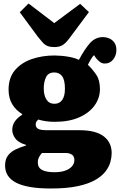

<svg xmlns="http://www.w3.org/2000/svg" viewBox="-20 -847 685 1097"><path d="M270 230Q202 230 152.5 221.5Q103 213 71.5 196.5Q40 180 24.5 155.5Q9 131 9 99Q9 63 26 41Q43 19 71 6Q99 -7 129 -16V-19Q85 -32 67.5 -56Q50 -80 50 -105Q50 -131 64 -152Q78 -173 107 -192V-195Q71 -217 50 -251.5Q29 -286 29 -335Q29 -403 65.5 -446Q102 -489 161.5 -509.5Q221 -530 292 -530Q308 -530 331.5 -528Q355 -526 381.5 -521Q408 -516 431 -505Q462 -564 493 -599.5Q524 -635 568 -635Q586 -635 604 -627.5Q622 -620 633.5 -603.5Q645 -587 645 -561Q645 -531 627 -507.5Q609 -484 579 -484Q563 -484 551 -493Q539 -502 528 -516L517 -532Q507 -522 498.5 -507Q490 -492 482 -477Q509 -451 530 -420Q551 -389 551 -338Q551 -287 520.5 -244.5Q490 -202 432.5 -176.5Q375 -151 293 -151Q264 -151 241.5 -154.5Q219 -158 198 -164Q192 -158 188 -152Q184 -146 184 -137Q184 -122 193 -114.5Q202 -107 217 -105Q232 -103 251 -103H436Q526 -103 572 -68.5Q618 -34 618 28Q618 51 611 77.5Q604 104 584 131Q564 158 525.5 180.5Q487 203 424.5 216.5Q362 230 270 230ZM291 137Q327 137 352.5 128Q378 119 391.5 103Q405 87 405 67Q405 47 391.5 37Q378 27 352 27H220Q210 37 203 51Q196 65 196 81Q196 111 220.5 124Q245 137 291 137ZM291 -254Q320 -254 335.5 -276Q351 -298 351 -340Q351 -390 335 -411.5Q319 -433 290 -433Q256 -433 243 -406Q230 -379 230 -342Q230 -302 245.5 -278Q261 -254 291 -254ZM291 -578Q267 -578 252 -584Q237 -590 225 -603Q213 -616 197 -636L93 -777L143 -827L290 -715L438 -825L488 -778L374 -625Q352 -596 333.5 -587Q315 -578 291 -578Z"/></svg>

Font: Literata ExtraBold
Style: Regular
Weight: 800
Designer: Latin by Veronika Burian and Jose Scaglione. Greek by Irene Vlachou. Cyrillic by Vera Evstafieva.
Foundry: TypeTogether
Version: Version 3.103;gftools[0.9.29]